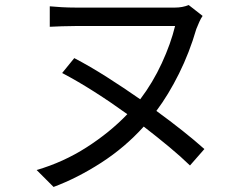

<svg xmlns="http://www.w3.org/2000/svg" viewBox="-20 -696 996 760"><path d="M732 -41Q696 -76 649 -115Q602 -154 549 -195Q474 -112 380 -51.5Q286 9 192 44L125 -23Q231 -54 323 -113Q415 -172 484 -244Q419 -291 353 -333Q287 -375 226 -407L274 -466Q337 -433 403 -391Q469 -349 535 -303Q585 -369 620.5 -446Q656 -523 673 -593H279Q253 -593 225 -592Q197 -591 177 -590V-671Q197 -669 224.5 -667.5Q252 -666 279 -666H673Q702 -666 727 -676L782 -633Q775 -623 769 -609.5Q763 -596 757 -581Q730 -488 688.5 -404.5Q647 -321 599 -257Q654 -217 702.5 -178.5Q751 -140 789 -106Z"/></svg>

Font: Kinto Sans
Style: Regular
Weight: 400
Designer: Authors: Ryoko NISHIZUKA  (kana & ideographs); Paul D. Hunt (Latin, Greek & Cyrillic); Wenlong ZHANG  (bopomofo); Sandol
Foundry: Adobe Systems Incorporated, ookami Inc.
Version: Version 0.001